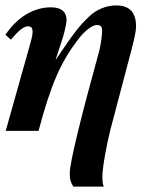

<svg xmlns="http://www.w3.org/2000/svg" viewBox="-27 -482 535 707"><path d="M178 -263 200 -330C208 -353 218 -393 218 -408C218 -430 208 -455 160 -455C94 -455 35 -416 -7 -354L13 -336C33 -359 56 -385 76 -385C87 -385 93 -381 93 -364C93 -349 87 -332 81 -309L-6 0H115C161 -174 198 -255 260 -336C280 -363 311 -390 329 -390C342 -390 349 -386 349 -369C349 -351 344 -316 338 -293C272 -54 230 116 230 155C230 173 230 184 243 205H355C350 193 350 180 350 167C350 134 367 44 380 -6L448 -264C462 -316 474 -361 474 -385C474 -434 452 -462 401 -462C364 -462 328 -447 301 -421C264 -386 246 -362 179 -263Z"/></svg>

Font: XITS
Style: Bold Italic
Weight: 700
Italic angle: -16.33°
Designer: MicroPress Inc., with final additions and corrections provided by Coen Hoffman, Elsevier (retired)
Version: Version 1.302